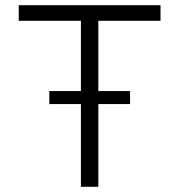

<svg xmlns="http://www.w3.org/2000/svg" viewBox="-20 -718 690 738"><path d="M291 0V-638H52V-698H597V-638H358V0ZM169.6 -318V-368H479.9V-318Z"/></svg>

Font: Azeret Mono ExtraLight
Style: Regular
Weight: 250
Designer: Martin Vácha
Foundry: Displaay
Version: Version 1.002